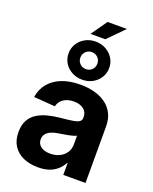

<svg xmlns="http://www.w3.org/2000/svg" viewBox="-171 -1036 908 1139"><g transform="rotate(20 282.5 -466.0)"><path d="M211.4 9.3Q159.7 9.3 119.1 -8.3Q78.6 -25.9 55.4 -61Q32.2 -96.2 32.2 -148.4Q32.2 -193.4 48.6 -223.1Q64.9 -252.9 93.5 -271Q122.1 -289.1 158.7 -298.6Q195.3 -308.1 235.4 -312Q282.7 -316.4 311 -320.8Q339.4 -325.2 352.3 -333.7Q365.2 -342.3 365.2 -359.4V-362.3Q365.2 -383.3 355.2 -398.4Q345.2 -413.6 326.2 -422.1Q307.1 -430.7 280.3 -430.7Q252.9 -430.7 232.4 -422.1Q211.9 -413.6 199.5 -398.9Q187 -384.3 183.1 -365.2L48.3 -375Q56.2 -425.8 86.4 -462.4Q116.7 -499 166.5 -518.6Q216.3 -538.1 282.7 -538.1Q331.5 -538.1 373 -526.9Q414.6 -515.6 445.1 -492.9Q475.6 -470.2 492.4 -436.5Q509.3 -402.8 509.3 -357.4V0H369.1V-74.2H366.2Q352.5 -48.8 331.5 -30Q310.5 -11.2 281 -1Q251.5 9.3 211.4 9.3ZM252 -91.8Q286.6 -91.8 312.3 -105Q337.9 -118.2 352.1 -140.6Q366.2 -163.1 366.2 -191.4V-246.6Q359.9 -242.7 348.1 -239.3Q336.4 -235.8 321.8 -232.7Q307.1 -229.5 291.3 -227.1Q275.4 -224.6 260.3 -222.2Q234.9 -218.8 214.6 -210.4Q194.3 -202.1 182.6 -188Q170.9 -173.8 170.9 -152.8Q170.9 -133.3 181.2 -119.6Q191.4 -106 209.7 -98.9Q228 -91.8 252 -91.8ZM234.4 -841.3 305.7 -942.4H427.7L328.1 -841.3ZM279.8 -568.8Q244.1 -568.8 214.8 -584.7Q185.5 -600.6 168.7 -627.7Q151.9 -654.8 151.9 -689Q151.9 -722.7 168.7 -749.8Q185.5 -776.9 214.8 -793Q244.1 -809.1 279.8 -809.1Q315.9 -809.1 345 -793Q374 -776.9 391.1 -749.8Q408.2 -722.7 408.2 -689Q408.2 -654.8 391.1 -627.7Q374 -600.6 345 -584.7Q315.9 -568.8 279.8 -568.8ZM279.8 -635.3Q302.7 -635.3 318.1 -650.6Q333.5 -666 333.5 -689Q333.5 -711.4 318.1 -727.1Q302.7 -742.7 279.8 -742.7Q257.3 -742.7 241.7 -727.1Q226.1 -711.4 226.1 -689Q226.1 -666.5 241.7 -650.9Q257.3 -635.3 279.8 -635.3Z"/></g></svg>

Font: Inter 24pt
Style: Bold
Weight: 700
Designer: Rasmus Andersson
Foundry: rsms
Version: Version 4.001;git-66647c0bb